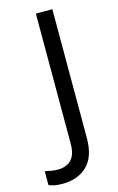

<svg xmlns="http://www.w3.org/2000/svg" viewBox="-214 -769 622 1013"><g transform="rotate(-15 97.5 -262.0)"><path d="M-4 190Q-28 190 -46 186.5Q-64 183 -78 177V101Q-62 105 -44 108Q-26 111 -6 111Q19 111 41.5 101Q64 91 78 66Q92 41 92 -4V-714H182V-11Q182 92 131 141Q80 190 -4 190Z"/></g></svg>

Font: Noto Sans Syriac Eastern
Style: Regular
Weight: 400
Designer: Patrick Giasson and the Monotype Design Team
Foundry: Monotype Imaging Inc.
Version: Version 3.001; ttfautohint (v1.8.4.7-5d5b)